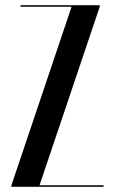

<svg xmlns="http://www.w3.org/2000/svg" viewBox="-20 -719 442 739"><path d="M255.5 -693 24 -6V0H378.5V-6H132.2L363.8 -693V-699H59V-693Z"/></svg>

Font: Moniqa Black
Style: Regular
Weight: 900
Designer: Rajesh Rajput
Foundry: Rajesh Rajput
Version: Version 1.000